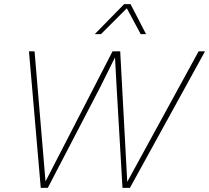

<svg xmlns="http://www.w3.org/2000/svg" viewBox="-20 -908 1011 928"><path d="M611 -888 686 -743H660L593 -868L468 -743H438L580 -888ZM177 0 120 -660H147L200 -31L524 -660H561L595 -29L940 -660H971L608 0H572L543 -498L536 -629H535L465 -488L211 0Z"/></svg>

Font: Elaine Sans ExtraLight
Style: Italic
Weight: 275
Italic angle: -13°
Designer: Wei Huang
Foundry: Wei Huang
Version: Version 2.001;December 24, 2019;FontCreator 12.0.0.2547 64-b